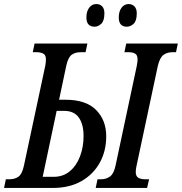

<svg xmlns="http://www.w3.org/2000/svg" viewBox="-53 -929 899 949"><path d="M-33 0 -24 -43H-6Q20 -43 38 -55.5Q56 -68 65 -109L171 -605Q172 -612 173 -620Q174 -628 174 -635Q174 -657 161 -664Q148 -671 127 -671H109L118 -714H379L370 -671H346Q319 -671 301.5 -658.5Q284 -646 275 -606L239 -436H271Q372 -436 422 -385.5Q472 -335 472 -255Q472 -183 440.5 -125.5Q409 -68 350 -34Q291 0 207 0ZM158 -55H212Q259 -55 292 -82.5Q325 -110 342.5 -156Q360 -202 360 -257Q360 -315 336.5 -348Q313 -381 264 -381H227ZM420 0 429 -43H447Q471 -43 490 -56Q509 -69 518 -110L623 -603Q627 -624 627 -635Q627 -657 614.5 -664Q602 -671 583 -671H562L571 -714H826L817 -671H799Q774 -671 755.5 -658Q737 -645 727 -603L622 -110Q618 -93 618 -79Q618 -58 630.5 -50.5Q643 -43 663 -43H684L674 0ZM574 -797Q534 -797 534 -843Q534 -872 547.5 -890.5Q561 -909 583 -909Q600 -909 611.5 -897.5Q623 -886 623 -863Q623 -826 607.5 -811.5Q592 -797 574 -797ZM415 -797Q374 -797 374 -843Q374 -872 387.5 -890.5Q401 -909 423 -909Q441 -909 452 -897.5Q463 -886 463 -863Q463 -826 447.5 -811.5Q432 -797 415 -797Z"/></svg>

Font: Noto Serif ExtraCondensed Medium
Style: Italic
Weight: 500
Width: 2
Italic angle: -12°
Designer: Monotype Design Team
Foundry: Monotype Imaging Inc.
Version: Version 2.013; ttfautohint (v1.8.4.7-5d5b)